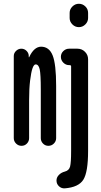

<svg xmlns="http://www.w3.org/2000/svg" viewBox="-20 -780 540 1027"><path d="M53.7 -41V-480.5Q53.7 -496.1 65.9 -507.8Q78.1 -519.5 94.2 -519.5Q110.4 -519.5 122.1 -507.8Q133.8 -496.1 133.8 -480.5V-474.6Q133.8 -473.6 134.8 -473.6Q136.7 -473.6 136.7 -475.6Q162.1 -529.3 199.2 -530.3Q243.2 -530.3 261.7 -483.4Q280.3 -436.5 280.3 -320.3V-41Q280.3 -24.4 268.1 -12.2Q255.9 0 238.8 0Q221.7 0 210 -12.2Q198.2 -24.4 198.2 -41V-300.8Q198.2 -382.8 192.4 -409.2Q186.5 -435.5 170.9 -435.5Q161.1 -435.5 153.8 -414.6Q146.5 -393.6 141.1 -349.6Q135.7 -305.7 135.7 -244.1V-41Q135.7 -24.4 124 -12.2Q112.3 0 95.2 0Q78.1 0 65.9 -12.2Q53.7 -24.4 53.7 -41ZM451.2 -710.9V-683.6Q451.2 -664.1 436.5 -649.4Q421.9 -634.8 401.9 -634.8Q381.8 -634.8 367.2 -649.4Q352.5 -664.1 352.5 -683.6V-710.9Q352.5 -730.5 367.2 -745.1Q381.8 -759.8 401.9 -759.8Q421.9 -759.8 436.5 -745.6Q451.2 -731.4 451.2 -710.9ZM326.2 227.5Q308.6 228.5 295.4 216.3Q282.2 204.1 282.2 185.5Q282.2 168.9 294.9 155.8Q307.6 142.6 327.1 137.7Q349.6 131.8 355 110.4Q360.4 88.9 360.4 27.3V-424.8Q360.4 -431.6 352.5 -431.6H349.6Q332 -431.6 318.8 -444.8Q305.7 -458 305.7 -476.1Q305.7 -494.1 318.8 -506.8Q332 -519.5 349.6 -519.5H394.5Q418 -519.5 434.6 -502.9Q451.2 -486.3 451.2 -462.9V27.3Q451.2 140.6 425.8 181.2Q400.4 221.7 326.2 227.5Z"/></svg>

Font: Rounded Mgen+ 1m medium
Style: Regular
Weight: 500
Designer: [Source Han Sans]
Ryoko NISHIZUKA  (kana & ideographs); Paul D. Hunt (Latin, Greek & Cyrillic); Wenlong ZHANG  (bopomofo
Version: Version 1.059.20150602